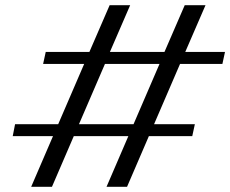

<svg xmlns="http://www.w3.org/2000/svg" viewBox="-20 -709 886 739"><path d="M673 -463 573 -231H730L720 -185H553L469 10H390L474 -185H264L180 10H100L184 -185H29L38 -231H204L304 -463H146L156 -509H324L402 -689H481L403 -509H613L691 -689H771L693 -509H846L836 -463ZM594 -463H384L284 -231H494Z"/></svg>

Font: Taviraj Medium
Style: Italic
Weight: 500
Italic angle: -12°
Designer: Katatrad Team
Foundry: CadsonDemak
Version: Version 1.001